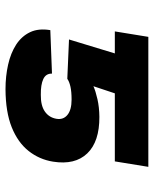

<svg xmlns="http://www.w3.org/2000/svg" viewBox="52 -620 577 722"><g transform="rotate(90 341.0 -259.5)"><path d="M276.9 -223.6 128.9 -230 219.7 -528.3H607.9L587.4 -402.3H331.5L304.7 -321.8Q323.2 -330.1 353.3 -336.9Q383.3 -343.8 419.9 -344.2Q513.2 -344.7 557.4 -298.6Q601.6 -252.4 588.4 -169.9Q580.1 -118.2 548.1 -77.9Q516.1 -37.6 459 -14.6Q401.9 8.3 315.9 8.8Q267.1 8.8 223.6 -1Q180.2 -10.7 148.4 -31.2Q116.7 -51.8 101.6 -83.5Q86.4 -115.2 93.8 -159.7L257.3 -166Q256.8 -143.1 277.8 -133.3Q298.8 -123.5 336.9 -124Q377.4 -123.5 399.9 -139.2Q422.4 -154.8 427.2 -182.6Q431.6 -208.5 412.6 -224.1Q393.6 -239.7 355 -239.7Q325.7 -239.7 306.4 -235.4Q287.1 -231 276.9 -223.6ZM276.9 -528.3 255.9 -402.3H98.6L119.1 -528.3Z"/></g></svg>

Font: Inter 18pt ExtraBold
Style: Italic
Weight: 800
Italic angle: -9.3988°
Designer: Rasmus Andersson
Foundry: rsms
Version: Version 4.001;git-66647c0bb